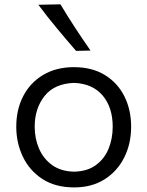

<svg xmlns="http://www.w3.org/2000/svg" viewBox="-20 -838 667 870"><path d="M315.9 11.2Q230.5 11.2 171.9 -27.1Q113.3 -65.4 83.5 -128.2Q53.7 -190.9 53.7 -263.7Q53.7 -341.8 85.4 -402.8Q117.2 -463.9 176 -498.8Q234.9 -533.7 314.9 -533.7Q397.5 -533.7 455.3 -498Q513.2 -462.4 543.7 -401.4Q574.2 -340.3 574.2 -263.7Q574.2 -186.5 542.7 -124Q511.2 -61.5 453.4 -25.1Q395.5 11.2 315.9 11.2ZM315.9 -60.1Q376 -61.5 414.8 -90.1Q453.6 -118.7 472.2 -164.6Q490.7 -210.4 490.7 -263.7Q490.7 -351.6 445.1 -405.3Q399.4 -459 315.9 -462.4Q227.1 -459.5 182.1 -403.1Q137.2 -346.7 137.2 -263.7Q137.2 -210.9 156.7 -165Q176.3 -119.1 215.8 -90.3Q255.4 -61.5 315.9 -60.1ZM324.7 -607.4Q279.8 -659.2 236.6 -711.2Q193.4 -763.2 153.8 -816.4L253.9 -818.4Q285.2 -766.1 319.3 -713.9Q353.5 -661.6 390.1 -608.9Z"/></svg>

Font: Pinar DS4-Regular
Style: Regular
Weight: 400
Designer: Amin Abedi
Version: Version 2.000